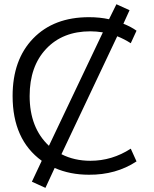

<svg xmlns="http://www.w3.org/2000/svg" viewBox="-20 -822 734 914"><path d="M410.2 -672.9Q278.3 -672.9 199.7 -589.4Q121.1 -505.9 121.1 -365.2Q121.1 -213.9 212.9 -127.9L469.7 -668Q437.5 -672.9 410.2 -672.9ZM538.1 -649.4 272.5 -87.9Q334 -56.6 410.2 -56.6Q513.7 -56.6 602.5 -114.3L629.9 -53.7Q532.2 10.7 403.3 9.8Q313.5 9.8 240.2 -22.5L196.3 72.3L131.8 43L178.7 -56.6Q40 -157.2 40 -365.2Q40 -538.1 138.2 -639.2Q236.3 -740.2 403.3 -740.2Q455.1 -740.2 499 -730.5L534.2 -801.8L596.7 -773.4L567.4 -709Q604.5 -694.3 629.9 -675.8L602.5 -616.2Q572.3 -635.7 538.1 -649.4Z"/></svg>

Font: Gen Shin Gothic Normal
Style: Regular
Weight: 300
Designer: [Source Han Sans]
Ryoko NISHIZUKA  (kana & ideographs); Paul D. Hunt (Latin, Greek & Cyrillic); Wenlong ZHANG  (bopomofo
Version: Version 1.002.20150607